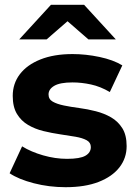

<svg xmlns="http://www.w3.org/2000/svg" viewBox="-20 -771 571 799"><path d="M253 8Q184 8 120.5 -8.5Q57 -25 20 -50L72 -162Q109 -139 159.5 -124.5Q210 -110 259 -110Q313 -110 335.5 -123Q358 -136 358 -159Q358 -178 340.5 -187.5Q323 -197 294 -202Q265 -207 230.5 -212Q196 -217 161 -225.5Q126 -234 97 -251Q68 -268 50.5 -297Q33 -326 33 -372Q33 -423 62.5 -462Q92 -501 148 -523.5Q204 -546 282 -546Q337 -546 394 -534Q451 -522 489 -499L437 -388Q398 -411 358.5 -419.5Q319 -428 282 -428Q230 -428 206 -414Q182 -400 182 -378Q182 -358 199.5 -348Q217 -338 246 -332Q275 -326 309.5 -321.5Q344 -317 379 -308Q414 -299 442.5 -282.5Q471 -266 489 -237.5Q507 -209 507 -163Q507 -113 477 -74.5Q447 -36 390.5 -14Q334 8 253 8ZM60 -607 192 -751H330L462 -607H348L210 -727H312L174 -607Z"/></svg>

Font: MOST Montserrat
Style: Bold
Weight: 700
Designer: Julieta Ulanovsky
Foundry: Julieta Ulanovsky
Version: Version 8.000;March 11, 2024;FontCreator 15.0.0.2926 64-bit